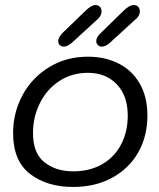

<svg xmlns="http://www.w3.org/2000/svg" viewBox="-20 -742 633 762"><path d="M32 -214Q32 -295 69.5 -364.5Q107 -434 175 -475.5Q243 -517 329 -517Q397 -517 450.5 -490Q504 -463 534.5 -410.5Q565 -358 565 -283Q565 -201 528.5 -137Q492 -73 425 -36.5Q358 0 270 0Q167 0 99.5 -51.5Q32 -103 32 -214ZM487 -283Q487 -362 443.5 -407.5Q400 -453 329 -453Q265 -453 215.5 -420.5Q166 -388 138.5 -333Q111 -278 111 -214Q111 -133 157 -97.5Q203 -62 270 -62Q337 -62 386 -90.5Q435 -119 461 -169.5Q487 -220 487 -283ZM211 -579Q211 -594 230 -613L318 -698Q342 -722 359 -722Q370 -722 376.5 -715Q383 -708 383 -697Q383 -677 360 -659L265 -572Q247 -557 233 -557Q224 -557 217.5 -563Q211 -569 211 -579ZM362 -579Q362 -595 382 -613L469 -698Q493 -722 511 -722Q522 -722 528.5 -715Q535 -708 535 -697Q535 -677 511 -659L417 -573Q400 -557 384 -557Q375 -557 368.5 -563Q362 -569 362 -579Z"/></svg>

Font: Mali
Style: Italic
Weight: 400
Italic angle: -10°
Version: Version 1.000; ttfautohint (v1.6)